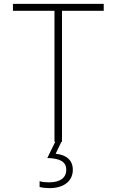

<svg xmlns="http://www.w3.org/2000/svg" viewBox="-20 -734 603 994"><path d="M262 0H266L225 84C291 86 323 103 323 145C323 187 291 210 234 210C219 210 201 209 185 204V234C200 238 219 240 236 240C311 240 357 203 357 145C357 95 323 67 268 62L298 0H301V-678H517V-714H47V-678H262Z"/></svg>

Font: Noto Sans Mono SemiCondensed ExtraLight
Style: Regular
Weight: 200
Width: 4
Designer: Monotype Design Team
Foundry: Monotype Imaging Inc.
Version: Version 2.014